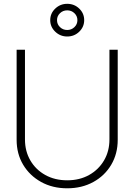

<svg xmlns="http://www.w3.org/2000/svg" viewBox="-20 -992 714 1021"><path d="M337.4 9.3Q259.3 9.3 198.5 -24.4Q137.7 -58.1 103 -116.2Q68.4 -174.3 68.4 -248.5V-727.5H112.8V-250.5Q112.8 -188 141.4 -138.9Q169.9 -89.8 220.7 -61.5Q271.5 -33.2 337.4 -33.2Q403.3 -33.2 453.9 -61.5Q504.4 -89.8 533.2 -138.9Q562 -188 562 -250.5V-727.5H606V-248.5Q606 -174.3 571.5 -116Q537.1 -57.6 476.3 -24.2Q415.5 9.3 337.4 9.3ZM337.4 -797.9Q300.3 -797.9 273.7 -823.5Q247.1 -849.1 247.1 -884.8Q247.1 -920.9 273.7 -946.3Q300.3 -971.7 337.4 -971.7Q375 -971.7 401.4 -946.3Q427.7 -920.9 427.7 -884.8Q427.7 -849.1 401.4 -823.5Q375 -797.9 337.4 -797.9ZM337.4 -832.5Q359.9 -832.5 375.7 -847.7Q391.6 -862.8 391.6 -884.8Q391.6 -906.7 375.7 -921.9Q359.9 -937 337.4 -937Q314.9 -937 299.1 -921.9Q283.2 -906.7 283.2 -884.8Q283.2 -862.8 299.1 -847.7Q314.9 -832.5 337.4 -832.5Z"/></svg>

Font: Inter Display ExtraLight
Style: Regular
Weight: 200
Designer: Rasmus Andersson
Foundry: rsms
Version: Version 4.000;git-a52131595